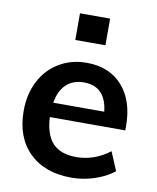

<svg xmlns="http://www.w3.org/2000/svg" viewBox="-83 -799 715 872"><g transform="rotate(10 274.0 -363.0)"><path d="M510 -246H162Q166 -165 202.5 -126.5Q239 -88 311 -88Q394 -88 465 -142L501 -56Q465 -27 412.5 -9.5Q360 8 306 8Q182 8 111 -62Q40 -132 40 -254Q40 -331 71 -391Q102 -451 158 -484.5Q214 -518 285 -518Q389 -518 449.5 -450.5Q510 -383 510 -265ZM166 -313H401Q395 -370 366.5 -399Q338 -428 288 -428Q238 -428 206.5 -398.5Q175 -369 166 -313ZM215 -734H354V-611H215Z"/></g></svg>

Font: Muli-Bold
Style: Bold
Weight: 700
Version: Version 2.000